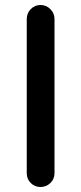

<svg xmlns="http://www.w3.org/2000/svg" viewBox="-20 -733 325 768"><path d="M142 -713Q165 -713 181.5 -696.5Q198 -680 198 -657V-40Q198 -17 181.5 -1Q165 15 142 15Q119 15 103 -1Q87 -17 87 -40V-657Q87 -680 103 -696.5Q119 -713 142 -713Z"/></svg>

Font: Varela Round Precious
Style: Medium
Weight: 500
Designer: Joe Prince
Foundry: Joe Prince
Version: Version 1.000